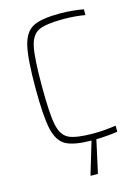

<svg xmlns="http://www.w3.org/2000/svg" viewBox="-131 -769 755 1032"><g transform="rotate(-15 246.5 -253.0)"><path d="M441 -2Q389 6 322 8L282 190H242V185L295 8Q197 7 153 -17.5Q109 -42 93 -113Q77 -184 77 -344Q77 -505 94 -576.5Q111 -648 157.5 -672Q204 -696 309 -696Q341 -696 377.5 -692.5Q414 -689 438 -684V-652Q381 -662 318 -662Q219 -662 179 -642.5Q139 -623 126 -560.5Q113 -498 113 -344Q113 -190 126 -127.5Q139 -65 179 -45.5Q219 -26 318 -26Q347 -26 382 -29Q417 -32 441 -36Z"/></g></svg>

Font: Saira Semi Condensed Thin
Style: Regular
Weight: 100
Width: 4
Designer: Hector Gatti with collaboration of the Omnibus-Type team
Foundry: Omnibus-Type
Version: Version 1.001; ttfautohint (v1.8)